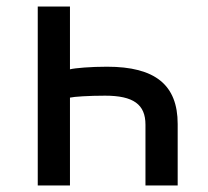

<svg xmlns="http://www.w3.org/2000/svg" viewBox="-20 -570 640 590"><path d="M96 -550V0H195V-270C207 -273 253 -276 303 -276C390 -276 427 -249 427 -187V0H526V-189C526 -309 457 -365 309 -365C259 -365 211 -361 195 -357V-550Z"/></svg>

Font: Tekne LDO Medium
Style: Regular
Weight: 500
Monospace: yes
Designer: Alessio Laiso, Mario Rullo, Paolo Rosset
Foundry: Alessio Laiso
Version: Version 1.000;hotconv 1.0.109;makeotfexe 2.5.65596